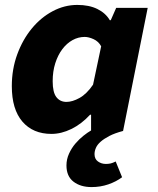

<svg xmlns="http://www.w3.org/2000/svg" viewBox="-20 -532 640 780"><path d="M352 228Q307 228 278.5 206Q250 184 250 140Q250 115 260.5 92Q271 69 286.5 51Q302 33 319 19.5Q336 6 350 -2V-66H346Q311 -28 270 -8Q229 12 189 12Q114 12 71 -38Q28 -88 28 -182Q28 -251 50 -311Q72 -371 109 -416Q146 -461 194 -486.5Q242 -512 294 -512Q342 -512 375.5 -495.5Q409 -479 426 -450H430L452 -500H580L480 0Q446 9 424 20.5Q402 32 388.5 44Q375 56 369.5 69Q364 82 364 94Q364 114 378 124Q392 134 410 134Q421 134 429.5 132Q438 130 450 124L476 188Q452 206 420 217Q388 228 352 228ZM250 -118Q274 -118 303 -134Q332 -150 358 -188L391 -344Q380 -364 360 -373Q340 -382 324 -382Q298 -382 274.5 -369Q251 -356 233 -332Q215 -308 204.5 -275Q194 -242 194 -202Q194 -157 209 -137.5Q224 -118 250 -118Z"/></svg>

Font: Source Code Pro Black
Style: Italic
Weight: 900
Italic angle: -11°
Monospace: yes
Designer: Paul D. Hunt, Teo Tuominen
Foundry: Adobe Systems Incorporated
Version: Version 1.050;PS 1.000;hotconv 16.6.51;makeotf.lib2.5.65220